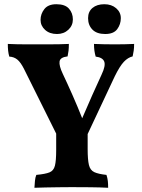

<svg xmlns="http://www.w3.org/2000/svg" viewBox="-20 -886 672 909"><path d="M395 -262V-181Q395 -130 401 -105Q407 -80 426.5 -71Q446 -62 484 -58Q489 -43 490.5 -29Q492 -15 492 3Q454 1 408 0.5Q362 0 319 0Q290 0 257.5 0.5Q225 1 195.5 1.5Q166 2 143 3Q144 -14 145.5 -30Q147 -46 152 -58Q195 -62 214.5 -70Q234 -78 240 -101.5Q246 -125 246 -176V-262ZM361 -179H283L94 -559Q78 -591 62 -604Q46 -617 24 -618Q20 -632 18.5 -646Q17 -660 17 -678Q36 -677 61 -676.5Q86 -676 111 -676Q136 -676 155 -676Q174 -676 202.5 -676Q231 -676 260 -676.5Q289 -677 306 -678Q306 -659 304.5 -646Q303 -633 300 -619Q265 -615 262 -595Q259 -575 277 -537Q297 -495 322.5 -437.5Q348 -380 372 -319H366Q393 -382 417 -436Q441 -490 461 -533Q481 -575 473.5 -594.5Q466 -614 433 -618Q429 -632 427 -646Q425 -660 425 -678Q447 -677 473 -676.5Q499 -676 525 -676Q548 -676 571 -676.5Q594 -677 615 -678Q615 -660 613 -646Q611 -632 608 -619Q586 -614 566.5 -593.5Q547 -573 523 -524ZM478 -725Q438 -725 417.5 -746Q397 -767 397 -800Q397 -831 418 -848.5Q439 -866 474 -866Q508 -866 530 -847Q552 -828 552 -800Q552 -771 535 -748Q518 -725 478 -725ZM250 -725Q215 -725 193.5 -744.5Q172 -764 172 -792Q172 -820 190 -843Q208 -866 247 -866Q288 -866 306.5 -845Q325 -824 325 -794Q325 -765 303.5 -745Q282 -725 250 -725Z"/></svg>

Font: Vollkorn
Style: Bold
Weight: 700
Designer: Friedrich Althausen
Foundry: Friedrich Althausen
Version: Version 5.000